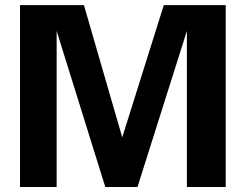

<svg xmlns="http://www.w3.org/2000/svg" viewBox="-20 -743 984 763"><path d="M59.6 0V-722.7H313.5L465.8 -197.3L630.9 -722.7H877V0H722.7V-620.1L526.4 0H398.4L205.1 -620.1V0Z"/></svg>

Font: FreeUniversal
Style: Bold
Weight: 700
Version: Version 1.001 March 22, 2017